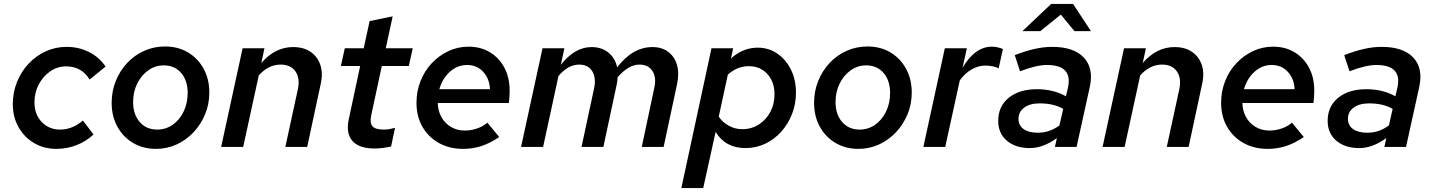

<svg xmlns="http://www.w3.org/2000/svg" viewBox="-20 -746 7278 975"><path d="M267 10Q203 10 153 -19.5Q103 -49 74 -100.5Q45 -152 45 -217Q45 -277 66.5 -330Q88 -383 125.5 -423Q163 -463 212.5 -485.5Q262 -508 318 -508Q380 -508 432.5 -481.5Q485 -455 516 -408L435 -342Q395 -409 315 -409Q272 -409 235.5 -384Q199 -359 177 -317.5Q155 -276 155 -226Q155 -165 192 -126.5Q229 -88 285 -88Q317 -88 346.5 -100Q376 -112 401 -134L455 -63Q416 -27 367.5 -8.5Q319 10 267 10Z M772 10Q707 10 656 -20Q605 -50 576 -103Q547 -156 547 -224Q547 -283 568 -335Q589 -387 626 -426.5Q663 -466 712.5 -488Q762 -510 818 -510Q884 -510 934.5 -480Q985 -450 1014 -397Q1043 -344 1043 -276Q1043 -217 1021.5 -165.5Q1000 -114 963 -74.5Q926 -35 877 -12.5Q828 10 772 10ZM778 -88Q822 -88 857 -112.5Q892 -137 912.5 -179.5Q933 -222 933 -274Q933 -337 900 -375.5Q867 -414 811 -414Q768 -414 733 -389Q698 -364 677 -322Q656 -280 656 -228Q656 -165 689.5 -126.5Q723 -88 778 -88Z M1103 0 1212 -501H1323L1307 -426Q1377 -507 1468 -507Q1522 -507 1557.5 -482.5Q1593 -458 1607 -415.5Q1621 -373 1608 -317L1540 0H1429L1492 -290Q1505 -347 1481 -382.5Q1457 -418 1405 -418Q1343 -418 1294 -363L1215 0Z M1881 8Q1803 8 1769.5 -30.5Q1736 -69 1751 -140L1809 -411H1711L1731 -501H1827L1857 -639L1974 -663L1939 -501H2076L2056 -411H1919L1865 -160Q1857 -121 1871.5 -104.5Q1886 -88 1929 -88Q1941 -88 1952 -89.5Q1963 -91 1986 -97L1966 -2Q1948 2 1926 5Q1904 8 1881 8Z M2331 10Q2262 10 2208.5 -20Q2155 -50 2125 -102.5Q2095 -155 2095 -224Q2095 -283 2115.5 -334.5Q2136 -386 2172.5 -425Q2209 -464 2257 -486.5Q2305 -509 2359 -509Q2421 -509 2468 -480.5Q2515 -452 2541.5 -402Q2568 -352 2568 -286Q2568 -269 2567 -253.5Q2566 -238 2564 -223H2203Q2204 -183 2221.5 -151.5Q2239 -120 2270 -101.5Q2301 -83 2340 -83Q2372 -83 2402.5 -93.5Q2433 -104 2455 -123L2515 -50Q2469 -19 2425 -4.5Q2381 10 2331 10ZM2211 -293H2468Q2466 -346 2434 -381Q2402 -416 2352 -416Q2303 -416 2265 -382Q2227 -348 2211 -293Z M2626 0 2735 -501H2846L2828 -417Q2899 -507 2984 -507Q3035 -507 3069.5 -479Q3104 -451 3114 -404Q3193 -507 3293 -507Q3341 -507 3373.5 -482.5Q3406 -458 3418 -415.5Q3430 -373 3418 -318L3350 0H3239L3303 -302Q3314 -353 3293 -385.5Q3272 -418 3227 -418Q3171 -418 3116 -353Q3116 -345 3115 -336Q3114 -327 3112 -318L3044 0H2933L2997 -298Q3008 -352 2987 -385Q2966 -418 2921 -418Q2865 -418 2816 -360L2738 0Z M3440 209 3593 -501H3703L3692 -449Q3720 -475 3754.5 -489.5Q3789 -504 3828 -504Q3883 -504 3927 -474Q3971 -444 3996.5 -392.5Q4022 -341 4022 -276Q4022 -218 4002 -167Q3982 -116 3947 -77Q3912 -38 3865.5 -16Q3819 6 3766 6Q3664 6 3614 -76L3551 209ZM3782 -410Q3724 -410 3676 -367L3630 -154Q3648 -126 3680 -108Q3712 -90 3749 -90Q3796 -90 3833 -113.5Q3870 -137 3891.5 -177Q3913 -217 3913 -267Q3913 -331 3876.5 -370.5Q3840 -410 3782 -410Z M4339 10Q4274 10 4223 -20Q4172 -50 4143 -103Q4114 -156 4114 -224Q4114 -283 4135 -335Q4156 -387 4193 -426.5Q4230 -466 4279.5 -488Q4329 -510 4385 -510Q4451 -510 4501.5 -480Q4552 -450 4581 -397Q4610 -344 4610 -276Q4610 -217 4588.5 -165.5Q4567 -114 4530 -74.5Q4493 -35 4444 -12.5Q4395 10 4339 10ZM4345 -88Q4389 -88 4424 -112.5Q4459 -137 4479.5 -179.5Q4500 -222 4500 -274Q4500 -337 4467 -375.5Q4434 -414 4378 -414Q4335 -414 4300 -389Q4265 -364 4244 -322Q4223 -280 4223 -228Q4223 -165 4256.5 -126.5Q4290 -88 4345 -88Z M4669 0 4778 -501H4890L4868 -402Q4931 -509 5017 -509Q5032 -509 5047 -505.5Q5062 -502 5073 -497L5051 -398Q5042 -405 5022.5 -409Q5003 -413 4985 -413Q4948 -413 4914 -393.5Q4880 -374 4854 -338L4780 0Z M5210 6Q5137 6 5093 -31.5Q5049 -69 5049 -132Q5049 -206 5102.5 -249.5Q5156 -293 5246 -293Q5329 -293 5393 -257L5403 -300Q5429 -416 5296 -416Q5243 -416 5160 -384L5133 -466Q5187 -487 5233.5 -497.5Q5280 -508 5323 -508Q5433 -508 5484 -453.5Q5535 -399 5514 -304L5447 0H5337L5347 -45Q5277 6 5210 6ZM5250 -72Q5280 -72 5307 -81Q5334 -90 5360 -109L5379 -193Q5332 -221 5259 -221Q5210 -221 5181 -199.5Q5152 -178 5152 -143Q5152 -109 5178 -90.5Q5204 -72 5250 -72ZM5172 -588 5318 -726H5429L5520 -588H5436L5367 -672L5263 -588Z M5579 0 5688 -501H5799L5783 -426Q5853 -507 5944 -507Q5998 -507 6033.5 -482.5Q6069 -458 6083 -415.5Q6097 -373 6084 -317L6016 0H5905L5968 -290Q5981 -347 5957 -382.5Q5933 -418 5881 -418Q5819 -418 5770 -363L5691 0Z M6417 10Q6348 10 6294.5 -20Q6241 -50 6211 -102.5Q6181 -155 6181 -224Q6181 -283 6201.5 -334.5Q6222 -386 6258.5 -425Q6295 -464 6343 -486.5Q6391 -509 6445 -509Q6507 -509 6554 -480.5Q6601 -452 6627.5 -402Q6654 -352 6654 -286Q6654 -269 6653 -253.5Q6652 -238 6650 -223H6289Q6290 -183 6307.5 -151.5Q6325 -120 6356 -101.5Q6387 -83 6426 -83Q6458 -83 6488.5 -93.5Q6519 -104 6541 -123L6601 -50Q6555 -19 6511 -4.5Q6467 10 6417 10ZM6297 -293H6554Q6552 -346 6520 -381Q6488 -416 6438 -416Q6389 -416 6351 -382Q6313 -348 6297 -293Z M6883 6Q6810 6 6766 -31.5Q6722 -69 6722 -132Q6722 -206 6775.5 -249.5Q6829 -293 6919 -293Q7002 -293 7066 -257L7076 -300Q7102 -416 6969 -416Q6916 -416 6833 -384L6806 -466Q6860 -487 6906.5 -497.5Q6953 -508 6996 -508Q7106 -508 7157 -453.5Q7208 -399 7187 -304L7120 0H7010L7020 -45Q6950 6 6883 6ZM6923 -72Q6953 -72 6980 -81Q7007 -90 7033 -109L7052 -193Q7005 -221 6932 -221Q6883 -221 6854 -199.5Q6825 -178 6825 -143Q6825 -109 6851 -90.5Q6877 -72 6923 -72Z"/></svg>

Font: Red Hat Text Medium
Style: Italic
Weight: 500
Italic angle: -12°
Designer: Pentagram, MCKL
Foundry: Pentagram, MCKL
Version: Version 1.023; ttfautohint (v1.8.3)